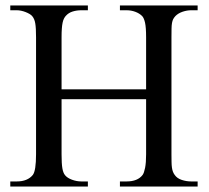

<svg xmlns="http://www.w3.org/2000/svg" viewBox="-20 -682 763 702"><path d="M418.5 0V-18.6H442.9Q483.4 -18.6 501.5 -42.5Q506.8 -49.8 510.5 -68.4Q514.2 -86.9 514.2 -117.7V-319.3H205.1V-117.7Q205.1 -84 208 -66.9Q210.9 -49.8 217.8 -41.5Q226.1 -31.2 243.2 -24.9Q260.3 -18.6 277.3 -18.6H301.3V0H17.6V-18.6H41.5Q80.6 -18.6 100.1 -42.5Q111.8 -58.1 111.8 -117.7V-545.4Q111.8 -563 111.1 -575.4Q110.4 -587.9 108.9 -596.7Q107.4 -605.5 104.7 -611.6Q102.1 -617.7 98.1 -622.6Q94.7 -627 88.1 -630.9Q81.5 -634.8 73.5 -637.9Q65.4 -641.1 57.1 -642.8Q48.8 -644.5 41.5 -644.5H17.6V-662.1H301.3V-644.5H277.3Q260.7 -644.5 245.6 -639.9Q230.5 -635.3 220.2 -623.5Q216.8 -619.6 213.9 -614Q210.9 -608.4 209 -599.4Q207 -590.3 206.1 -577.4Q205.1 -564.5 205.1 -545.4V-355.5H514.2V-545.4Q514.2 -581.5 510.3 -599.1Q506.3 -616.7 499.5 -623.5Q489.7 -633.3 474.6 -638.9Q459.5 -644.5 442.9 -644.5H418.5V-662.1H702.6V-644.5H678.7Q664.1 -644.5 647.9 -639.2Q631.8 -633.8 621.6 -623.5Q616.2 -617.7 613.3 -612.1Q610.4 -606.4 608.9 -598.1Q607.4 -589.8 607.2 -577.4Q606.9 -564.9 606.9 -545.4V-117.7Q606.9 -101.6 607.2 -89.8Q607.4 -78.1 608.6 -69.3Q609.9 -60.5 612.3 -54.2Q614.7 -47.9 618.7 -42.5Q627.4 -29.8 644.5 -24.2Q661.6 -18.6 678.7 -18.6H702.6V0Z"/></svg>

Font: Doulos SIL Compact
Style: Regular
Weight: 400
Designer: Walt Agee, Victor Gaultney, Peter Martin, Debbi Hosken
Foundry: SIL International
Version: Version 4.110; 2011; Maintenance release ; LnSpcTght